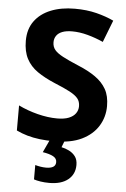

<svg xmlns="http://www.w3.org/2000/svg" viewBox="-63 -768 691 1053"><g transform="rotate(5 283.0 -242.0)"><path d="M528 -207Q528 -147 497.5 -97.5Q467 -48 407.5 -19Q348 10 257 10Q212 10 175.5 5.5Q139 1 107.5 -8Q76 -17 47 -31V-169Q96 -145 153 -130.5Q210 -116 261 -116Q300 -116 325 -126Q350 -136 362.5 -153.5Q375 -171 375 -193Q375 -219 361 -236Q347 -253 316 -269.5Q285 -286 231 -308Q174 -332 134.5 -359.5Q95 -387 74 -427Q53 -467 53 -526Q53 -590 85 -634Q117 -678 174 -701Q231 -724 306 -724Q372 -724 425.5 -710.5Q479 -697 521 -677L474 -556Q432 -575 387.5 -587Q343 -599 302 -599Q269 -599 247.5 -590.5Q226 -582 215.5 -566.5Q205 -551 205 -531Q205 -506 219 -489Q233 -472 265 -455Q297 -438 352 -415Q408 -392 447 -364.5Q486 -337 507 -300Q528 -263 528 -207ZM389 129Q389 180 352 210Q315 240 249 240Q223 240 200.5 236.5Q178 233 164 228V149Q178 153 193.5 155.5Q209 158 224 158Q250 158 263.5 149.5Q277 141 277 123Q277 103 257 92Q237 81 199 75L234 0H314L299 39Q320 43 341 53.5Q362 64 375.5 82Q389 100 389 129Z"/></g></svg>

Font: Noto Sans Lao Looped
Style: Bold
Weight: 700
Designer: Mark Frömberg, Ben Mitchell
Foundry: The Fontpad Ltd
Version: Version 1.001